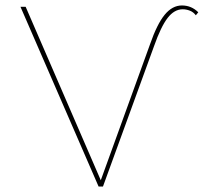

<svg xmlns="http://www.w3.org/2000/svg" viewBox="-20 -683 749 703"><path d="M706 -638 697 -627Q688 -639 675 -644Q662 -649 649 -649Q618 -649 593.5 -617Q569 -585 544 -514L357 0H341L55 -658H74L349 -23L529 -520Q555 -595 583 -629Q611 -663 646 -663Q681 -663 706 -638Z"/></svg>

Font: Ysabeau Thin
Style: Regular
Weight: 200
Designer: Christian Thalmann (Catharsis Fonts)
Version: Version 0.003